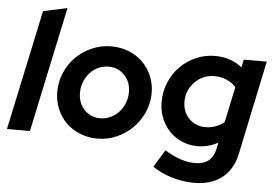

<svg xmlns="http://www.w3.org/2000/svg" viewBox="-62 -814 1589 1115"><g transform="rotate(5 732.5 -256.5)"><path d="M287 -730 132 0H-2L147 -700Z M270 -241Q270 -300 293 -353Q316 -406 355.5 -445.5Q395 -485 448.5 -508Q502 -531 561 -531Q615 -531 662.5 -512Q710 -493 744 -459.5Q778 -426 797.5 -380Q817 -334 817 -281Q817 -222 793.5 -169Q770 -116 730.5 -76.5Q691 -37 638 -13.5Q585 10 526 10Q472 10 424.5 -9Q377 -28 343 -61.5Q309 -95 289.5 -141.5Q270 -188 270 -241ZM532 -109Q563 -109 591 -122Q619 -135 640 -157.5Q661 -180 673 -210.5Q685 -241 685 -275Q685 -334 648 -373Q611 -412 554 -412Q523 -412 495 -399Q467 -386 446.5 -363.5Q426 -341 414 -311Q402 -281 402 -247Q402 -187 439 -148Q476 -109 532 -109Z M1109 3Q1060 3 1018 -15Q976 -33 945 -65Q914 -97 896.5 -141Q879 -185 879 -236Q879 -296 901.5 -349.5Q924 -403 963 -442.5Q1002 -482 1054.5 -505Q1107 -528 1167 -528Q1213 -528 1253 -514Q1293 -500 1323 -475L1333 -521H1467L1352 26Q1333 118 1269.5 167.5Q1206 217 1107 217Q1043 217 978 197.5Q913 178 864 144L926 43Q969 71 1014.5 86.5Q1060 102 1103 102Q1152 102 1181 79Q1210 56 1220 11L1228 -28Q1201 -13 1170.5 -5Q1140 3 1109 3ZM1011 -248Q1011 -189 1049 -150Q1087 -111 1145 -111Q1176 -111 1203.5 -121Q1231 -131 1254 -150L1298 -357Q1277 -382 1243.5 -396.5Q1210 -411 1172 -411Q1105 -411 1058 -363Q1011 -315 1011 -248Z"/></g></svg>

Font: Red Hat Display
Style: Bold Italic
Weight: 700
Italic angle: -12°
Designer: Pentagram / MCKL
Foundry: Pentagram / MCKL
Version: Version 1.003; Red Hat Display Bold Italic